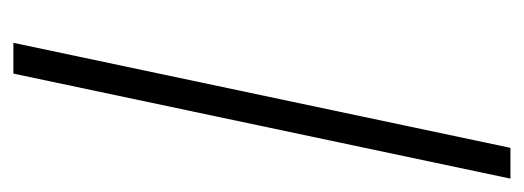

<svg xmlns="http://www.w3.org/2000/svg" viewBox="-268 -515 783 287"><g transform="rotate(90 123.5 -371.5)"><path d="M44 0 201 -743H247L90 0Z"/></g></svg>

Font: Saira Thin ExtraLight
Style: Italic
Weight: 250
Italic angle: -12°
Version: Version 1.101